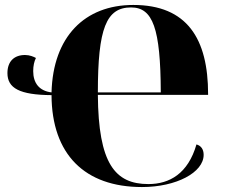

<svg xmlns="http://www.w3.org/2000/svg" viewBox="-20 -745 915 775"><path d="M553 10C692 10 802 -49 802 -120C802 -143 791 -157 773 -162C739 -44 664 -2 579 -2C444 -2 377 -85 375 -362H820V-365C820 -589 735 -725 518 -725C322 -725 194 -597 188 -372C138 -378 114 -410 114 -458C114 -479 118 -497 125 -511C116 -516 100 -523 81 -523C37 -523 10 -497 10 -450C10 -389 59 -362 188 -361C189 -122 322 10 553 10ZM629 -372H375C375 -631 409 -715 509 -715C597 -715 628 -631 629 -372Z"/></svg>

Font: Noto Serif Display ExtraBold
Style: Regular
Weight: 800
Designer: Monotype Design Team
Foundry: Monotype Imaging Inc.
Version: Version 2.009